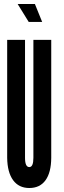

<svg xmlns="http://www.w3.org/2000/svg" viewBox="-20 -935 320 963"><path d="M127 8Q180 8 208.2 -30.8Q236.5 -69.5 237 -143.5V-735H147.5V-143.5Q147.5 -97 127 -97Q105.5 -97 105.5 -143.5V-735H16V-143.5Q17 -70.5 45.8 -31.2Q74.5 8 127 8ZM124 -825H191.5L155 -915H68.5Z"/></svg>

Font: League Gothic SemiCondensed
Style: Regular
Weight: 400
Width: 4
Designer: The League of Moveable Type
Version: Version 1.600; ttfautohint (v1.8.3)